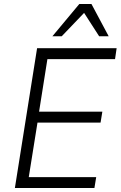

<svg xmlns="http://www.w3.org/2000/svg" viewBox="-20 -948 608 968"><path d="M55 0 167 -705H568L560 -650H219L177 -385H496L487 -330H169L125 -55H465L456 0ZM244 -765 380 -928H441L528 -765H480L404 -883L291 -765Z"/></svg>

Font: Nunito Sans 10pt SemiCondensed Light
Style: Italic
Weight: 300
Width: 4
Italic angle: -9°
Designer: Vernon Adams
Foundry: Vernon Adams
Version: Version 3.101;gftools[0.9.27]